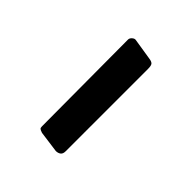

<svg xmlns="http://www.w3.org/2000/svg" viewBox="3 -452 374 374"><g transform="rotate(-45 190.5 -265.0)"><path d="M315 -243Q314 -236 311 -233.5Q308 -231 299 -231H72Q65 -231 62 -235Q59 -239 59 -245L65 -289Q67 -295 68.5 -296.5Q70 -298 74 -298L312 -299Q316 -299 319.5 -295Q323 -291 322 -287Z"/></g></svg>

Font: Libre Franklin
Style: Italic
Weight: 400
Italic angle: -8°
Designer: Pablo Impallari, Rodrigo Fuenzalida, Nhung Nguyen
Foundry: Impallari Type
Version: Version 3.000